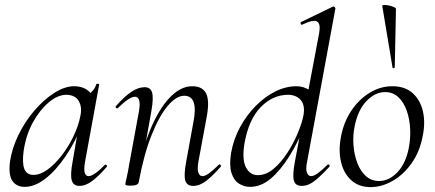

<svg xmlns="http://www.w3.org/2000/svg" viewBox="-20 -752 1781 786"><path d="M81 13Q48 13 31 -11Q14 -35 21 -91Q29 -145 55.5 -199.5Q82 -254 120.5 -299Q159 -344 202 -371.5Q245 -399 284 -399Q303 -399 320.5 -392.5Q338 -386 351 -370.5Q364 -355 366 -330L323 -357Q336 -359 352.5 -373.5Q369 -388 374 -407Q376 -410 381.5 -409Q387 -408 386 -406L328 -89Q318 -31 343 -31Q354 -31 371.5 -43.5Q389 -56 409 -77Q412 -80 416 -76Q420 -72 417 -69Q385 -32 358 -11.5Q331 9 305 9Q281 9 274 -13Q267 -35 277 -89L301 -229L318 -246Q288 -170 248 -111.5Q208 -53 165 -20Q122 13 81 13ZM117 -36Q145 -36 175 -58Q205 -80 232.5 -115.5Q260 -151 280.5 -193.5Q301 -236 309 -277Q317 -314 302 -339Q287 -364 250 -364Q215 -363 179 -332.5Q143 -302 115 -251.5Q87 -201 77 -136Q70 -86 79.5 -61Q89 -36 117 -36Z M771 9Q745 9 738.5 -13Q732 -35 742 -89L771 -248Q794 -360 734 -360Q702 -360 667 -319Q632 -278 600.5 -199Q569 -120 548 -7L536 -8Q557 -125 592 -213Q627 -301 672.5 -350Q718 -399 767 -399Q810 -399 824.5 -368Q839 -337 825 -267L792 -89Q787 -59 792 -45Q797 -31 809 -31Q820 -31 837 -43.5Q854 -56 875 -77Q878 -81 882.5 -77Q887 -73 883 -69Q851 -32 824 -11.5Q797 9 771 9ZM516 8Q502 8 497.5 6.5Q493 5 493 2Q493 -2 498.5 -25Q504 -48 508 -74L549 -297Q559 -356 532 -356Q521 -356 503 -344Q485 -332 463 -310Q460 -306 455.5 -310.5Q451 -315 455 -318Q489 -357 517.5 -376Q546 -395 572 -395Q596 -395 602.5 -373.5Q609 -352 600 -299L548 -7Q546 8 516 8Z M1004 13Q979 13 958 -0.5Q937 -14 927.5 -44.5Q918 -75 926 -126Q936 -182 962.5 -231Q989 -280 1026.5 -318Q1064 -356 1107 -377.5Q1150 -399 1194 -399Q1222 -399 1246 -383.5Q1270 -368 1273 -332L1231 -246Q1201 -171 1164.5 -112.5Q1128 -54 1088 -20.5Q1048 13 1004 13ZM1036 -35Q1069 -35 1100 -61Q1131 -87 1156.5 -126.5Q1182 -166 1199 -207Q1216 -248 1222 -278Q1230 -320 1211.5 -342Q1193 -364 1158 -364Q1095 -363 1046.5 -312.5Q998 -262 981 -166Q970 -100 986.5 -67.5Q1003 -35 1036 -35ZM1215 9Q1189 9 1183 -13Q1177 -35 1187 -89L1287 -619Q1293 -655 1278 -664Q1263 -673 1217 -651Q1213 -649 1211 -655Q1209 -661 1213 -662L1343 -725Q1346 -727 1350 -723Q1354 -719 1353 -717L1237 -89Q1231 -59 1236.5 -45Q1242 -31 1254 -31Q1265 -31 1282 -43.5Q1299 -56 1320 -77Q1323 -81 1327.5 -77Q1332 -73 1328 -69Q1294 -32 1268 -11.5Q1242 9 1215 9Z M1497 14Q1449 14 1418 -14Q1387 -42 1376 -89Q1365 -136 1376 -193Q1387 -252 1418 -298.5Q1449 -345 1493 -372Q1537 -399 1586 -399Q1638 -399 1669.5 -370.5Q1701 -342 1711.5 -295.5Q1722 -249 1710 -193Q1698 -130 1664.5 -83Q1631 -36 1586.5 -11Q1542 14 1497 14ZM1532 -11Q1573 -11 1607.5 -47.5Q1642 -84 1654 -149Q1661 -186 1659 -225.5Q1657 -265 1645 -299Q1633 -333 1611 -354Q1589 -375 1557 -375Q1515 -375 1480 -338Q1445 -301 1432 -236Q1424 -197 1427 -158Q1430 -119 1442.5 -85.5Q1455 -52 1477.5 -31.5Q1500 -11 1532 -11ZM1587 -475 1545 -727Q1544 -731 1552.5 -731.5Q1561 -732 1572.5 -729.5Q1584 -727 1592.5 -723Q1601 -719 1601 -716L1596 -476Q1596 -474 1591.5 -473Q1587 -472 1587 -475Z"/></svg>

Font: Cormorant
Style: Italic
Weight: 400
Italic angle: -10°
Designer: Christian Thalmann (Catharsis Fonts)
Foundry: Catharsis Fonts
Version: Version 4.000